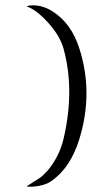

<svg xmlns="http://www.w3.org/2000/svg" viewBox="-20 -564 400 725"><path d="M104 -544Q143 -544 180 -520Q250 -475 280 -380Q333 -214 280 -40Q246 71 172 121Q154 133 126.5 138Q99 143 80 140Q87 135 101.5 126Q116 117 128.5 109Q141 101 160 80Q204 27 220 -40Q263 -224 220 -380Q207 -428 162 -478Q117 -528 80 -540Q91 -544 104 -544Z"/></svg>

Font: SOV_mook
Style: Book
Weight: 400
Version: Version 1.00